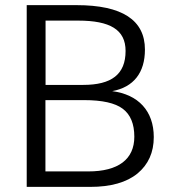

<svg xmlns="http://www.w3.org/2000/svg" viewBox="-20 -731 701 751"><path d="M158.2 -650.4H285.6C410.2 -650.4 471.2 -615.2 471.2 -531.7C471.2 -439.9 416 -398.9 305.2 -398.9H158.2ZM157.7 -339.4H309.1C379.9 -339.4 430.2 -328.1 460 -305.7C490.2 -283.2 505.4 -246.6 505.4 -196.3C505.4 -107.9 442.9 -60.5 325.2 -60.5H157.7ZM333 0C413.6 0 475.1 -17.6 517.6 -52.2C560.1 -87.4 581.5 -134.8 581.5 -194.8C581.5 -296.9 521 -361.3 418.9 -374.5C502.9 -390.1 546.9 -446.8 546.9 -537.1C546.9 -652.8 457.5 -710.9 279.3 -710.9H84.5V0Z"/></svg>

Font: Ride Light
Style: Regular
Weight: 300
Version: Version 3.000